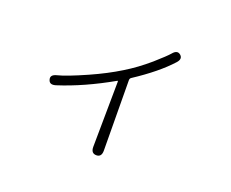

<svg xmlns="http://www.w3.org/2000/svg" viewBox="-107 -760 1215 1008"><g transform="rotate(20 500.0 -256.0)"><path d="M511 71Q481 71 481 35L485 -331Q485 -336 481 -334Q328 -247 187 -202Q152 -191 145 -218Q137 -244 173 -253Q222 -265 330 -313Q422 -354 493 -398Q559 -438 624 -494Q683 -546 700 -566Q723 -594 744 -576Q764 -558 740 -532Q670 -455 545 -373Q537 -368 537 -358L540 35Q540 71 511 71Z"/></g></svg>

Font: Resource Han Rounded KR Light
Style: Regular
Weight: 300
Designer: Cyano Hao (round all glyphs); Ryoko NISHIZUKA 西塚涼子 (kana, bopomofo & ideographs); Paul D. Hunt (Latin, Greek & Cyrillic)
Foundry: Cyano Hao
Version: 0.990